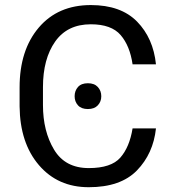

<svg xmlns="http://www.w3.org/2000/svg" viewBox="-20 -741 691 770"><path d="M511.7 -226.1H605.5Q594.7 -125 529.3 -57.6Q463.9 9.8 335.9 9.8Q211.9 9.8 136 -78.9Q60.1 -167.5 58.6 -314.5V-390.6Q58.6 -540 135.5 -630.4Q212.4 -720.7 344.2 -720.7Q464.8 -720.7 529.8 -654.3Q594.7 -587.9 605.5 -482.9H511.7Q501 -557.1 463.9 -600.3Q426.8 -643.6 344.2 -643.6Q250 -643.6 201.2 -574.2Q152.3 -504.9 152.3 -391.6V-319.8Q152.3 -214.8 196.8 -140.9Q241.2 -66.9 335.9 -66.9Q425.8 -66.9 462.6 -108.9Q499.5 -150.9 511.7 -226.1ZM279.3 -355Q279.3 -377 292.7 -392.1Q306.2 -407.2 332.5 -407.2Q358.4 -407.2 372.3 -392.1Q386.2 -377 386.2 -355Q386.2 -333.5 372.3 -318.6Q358.4 -303.7 332.5 -303.7Q306.2 -303.7 292.7 -318.6Q279.3 -333.5 279.3 -355Z"/></svg>

Font: LXGW WenKai Screen R
Style: Regular
Weight: 400
Designer: Fontworks Inc.
Version: Version 1.235;May 31, 2022